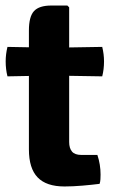

<svg xmlns="http://www.w3.org/2000/svg" viewBox="-22 -669 412 694"><path d="M82.5 -559Q82.5 -609 101 -629Q119.5 -649 163.5 -649H221.5L228 -642.5V-155.5Q228 -133.5 238.2 -121.2Q248.5 -109 272 -109H330Q341.5 -74.5 341.5 -38Q341.5 -30 341 -21Q340.5 -12 338 -4.5Q311 -1 276 2Q241 5 211 5Q145.5 5 114 -27.8Q82.5 -60.5 82.5 -129ZM347.5 -499.5Q354 -473 354 -447Q354 -418.5 347.5 -393L164 -396L5 -393Q-1.5 -418.5 -1.5 -447Q-1.5 -473 5 -499.5L168 -496.5Z"/></svg>

Font: Signika Negative Light
Style: Bold
Weight: 700
Version: Version 2.001